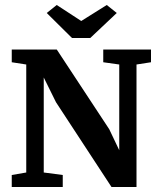

<svg xmlns="http://www.w3.org/2000/svg" viewBox="-20 -748 636 768"><path d="M268 -596 167 -696 207 -728 305 -664 407 -728 447 -696 341 -596ZM27 0V-48L85 -58V-490L27 -499V-550H207L417 -231L457 -147V-490L393 -499V-550H584V-499L526 -490V0H426L204 -339L155 -438V-58L231 -48V0Z"/></svg>

Font: Aikya
Style: Bold
Weight: 700
Designer: Neelakash Kshetrimayum (Latin subset based on Merriweather by Eben Sorkin)
Foundry: Brand New Type
Version: Version 1.00 b005